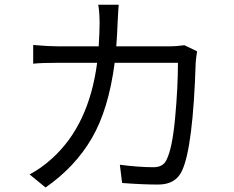

<svg xmlns="http://www.w3.org/2000/svg" viewBox="-20 -788 1017 833"><path d="M495.1 -767.6Q493.2 -750 490.2 -688.5Q488.3 -634.8 484.4 -586.9H718.8Q741.2 -586.9 780.3 -591.8L835 -565.4Q831.1 -541 829.1 -517.6Q817.4 -148.4 769.5 -46.9Q742.2 12.7 666 12.7Q598.6 12.7 509.8 5.9L500 -73.2Q583 -62.5 645.5 -62.5Q687.5 -62.5 702.1 -93.8Q727.5 -143.6 739.7 -275.9Q752 -408.2 752 -515.6H477.5Q451.2 -313.5 378.4 -188.5Q305.7 -63.5 177.7 25.4L108.4 -31.2Q160.2 -58.6 207 -101.6Q366.2 -246.1 401.4 -515.6H236.3Q159.2 -515.6 124 -511.7V-592.8Q192.4 -586.9 235.4 -586.9H408.2Q412.1 -649.4 412.1 -686.5Q412.1 -734.4 406.2 -767.6Z"/></svg>

Font: Min Sans
Style: Regular
Weight: 400
Designer: Jinseong-Kim, NotoSansCJK, Nunito
Foundry: Jinseong-Kim
Version: Version 1.400;Glyphs 3.1.2 (3151)